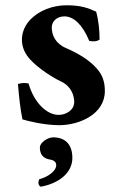

<svg xmlns="http://www.w3.org/2000/svg" viewBox="-20 -464 467 727"><path d="M48 -146C52 -97 57 -50 65 -12C84 -6 148 10 204 10C281 10 377 -32 377 -119C377 -153 369 -180 346 -205C318 -237 276 -262 230 -282C190 -299 176 -331 176 -360C176 -383 195 -402 224 -402C259 -402 293 -370 318 -309C336 -306 347 -307 357 -314C357 -350 353 -388 344 -420C312 -434 287 -444 232 -444C179 -444 129 -424 97 -392C74 -369 63 -341 63 -314C63 -284 75 -260 94 -239C125 -205 180 -170 210 -156C250 -138 261 -102 261 -78C261 -46 229 -29 202 -29C157 -29 109 -75 88 -148C72 -151 64 -150 48 -146ZM182 56C159 56 131 77 131 94C131 119 142 134 164 139C172 141 193 142 193 162C193 180 168 204 128 215C124 227 124 237 134 243C202 231 254 191 254 134C254 71 214 56 182 56Z"/></svg>

Font: Libertinus Serif
Style: Bold
Weight: 700
Designer: Philipp H. Poll, Khaled Hosny
Foundry: Caleb Maclennan
Version: Version 7.050;RELEASE